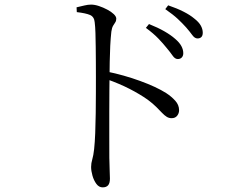

<svg xmlns="http://www.w3.org/2000/svg" viewBox="-20 -774 1040 837"><path d="M706.8 -564.6Q691.4 -584 670.2 -606.1Q649.1 -628.1 616 -652.5L629.5 -669.2Q668 -653.9 696.4 -637.6Q724.8 -621.3 743.5 -604.7Q762.5 -588.5 770.7 -573Q779 -557.6 779 -542Q779 -530.5 772.5 -523.5Q766.1 -516.6 755 -516.6Q742.7 -516.6 732.6 -531.3Q722.5 -546 706.8 -564.6ZM791.5 -654.4Q774.8 -673 754.7 -691.8Q734.6 -710.5 700.5 -734.2L713.1 -750.8Q751.7 -737.7 780.2 -723.1Q808.7 -708.6 826.8 -693.3Q846.6 -678 855.3 -662.5Q863.9 -647 863.9 -631.3Q863.9 -618.9 857.9 -612.6Q851.8 -606.4 840.9 -606.4Q828.9 -606.4 818.4 -620.9Q807.9 -635.4 791.5 -654.4ZM313.8 -742.1Q332.8 -746.5 348.2 -750.2Q363.5 -753.9 376.9 -753.9Q392.9 -753.9 411.6 -747.6Q430.2 -741.4 447.6 -732.1Q465.1 -722.9 476 -712.4Q486.9 -701.9 486.9 -692.7Q486.9 -682.8 482.3 -676.3Q477.8 -669.8 472.8 -661.3Q467.8 -652.7 465.4 -635.9Q462.4 -609.6 460.6 -574.6Q458.9 -539.6 458.3 -504.5Q457.7 -469.3 457.5 -440.8Q457.3 -419.8 456.8 -378.4Q456.3 -336.9 456.4 -285.5Q456.5 -234 456.4 -181.8Q456.4 -129.7 456.6 -86.4Q457 -53.3 458.1 -30.8Q459.2 -8.2 459.2 4.7Q459.2 24.5 451.4 33.6Q443.7 42.8 427.4 42.8Q411.4 42.8 400.2 27.7Q389 12.5 383.1 -8.2Q377.2 -29 377.2 -46Q377.2 -62.4 382.2 -79Q387.2 -95.6 390.4 -124.3Q393.4 -152.3 395.1 -193.5Q396.7 -234.7 397.3 -280.4Q397.9 -326 398 -367.9Q398.1 -409.7 398.1 -438.2Q398.1 -468.6 397.9 -502.4Q397.7 -536.2 397.3 -568.9Q397 -601.7 396.1 -630.2Q395.2 -658.7 392.8 -677.1Q390.7 -700.7 372.5 -708.7Q354.2 -716.6 314.8 -721.2ZM446.1 -462Q521 -446.6 591.2 -421Q661.4 -395.4 704.2 -368.4Q727.2 -353.5 743.9 -335Q760.7 -316.5 760.7 -293.5Q760.7 -280.1 752.4 -269.5Q744 -258.8 728.2 -258.8Q716.4 -258.8 706.8 -264.8Q697.2 -270.7 686.6 -281.8Q676.1 -292.8 661.3 -307.7Q646.5 -322.5 624 -339.3Q588.6 -364.2 544.8 -386.6Q501 -409 446.1 -428.6Z"/></svg>

Font: Noto Serif KR
Style: Regular
Weight: 200
Designer: Ryoko NISHIZUKA 西塚涼子 (kana & ideographs); Frank Grießhammer (Latin, Greek & Cyrillic); Wenlong ZHANG 张文龙 (bopomofo); San
Foundry: Adobe
Version: Version 2.001;hotconv 1.1.0;makeotfexe 2.6.0